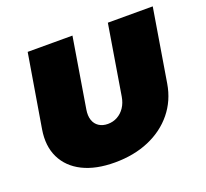

<svg xmlns="http://www.w3.org/2000/svg" viewBox="-100 -661 845 789"><g transform="rotate(-20 322.5 -267.0)"><path d="M276.4 7.3Q193.4 7.3 136.7 -21Q80.1 -49.3 54.7 -101.3Q29.3 -153.3 41 -223.6L94.2 -542.5H290L239.7 -237.3Q235.4 -210.9 241.9 -191.7Q248.5 -172.4 264.6 -161.9Q280.8 -151.4 303.2 -151.4Q326.2 -151.4 345.2 -161.9Q364.3 -172.4 377.2 -191.7Q390.1 -210.9 394.5 -237.3L444.8 -542.5H641.1L588.4 -223.6Q576.7 -153.3 534.4 -101.3Q492.2 -49.3 426 -21Q359.9 7.3 276.4 7.3Z"/></g></svg>

Font: Inter 16pt Black
Style: Italic
Weight: 900
Italic angle: -9.3988°
Version: Version 4.001;git-66647c0bb